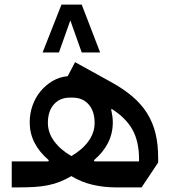

<svg xmlns="http://www.w3.org/2000/svg" viewBox="-20 -814 744 834"><path d="M192 -118Q109 -189 109 -282Q109 -321 121.5 -356Q134 -391 156.5 -418Q179 -445 209 -462.5Q239 -480 274 -483L306 -544L460 -459Q515 -429 554.5 -395.5Q594 -362 619 -322Q644 -282 655.5 -234.5Q667 -187 667 -128V-108L595 0H483Q431 0 382 -11.5Q333 -23 290 -49Q264 -34 240 -24.5Q216 -15 189 -9.5Q162 -4 131 -2Q100 0 61 0H31V-113H190ZM290 -136Q338 -164 364.5 -201Q391 -238 391 -280Q391 -331 365 -360.5Q339 -390 295 -390H284Q240 -390 214 -360.5Q188 -331 188 -280Q188 -238 215 -201Q242 -164 290 -136ZM463 -338Q466 -324 468 -310Q470 -296 470 -282Q470 -188 388 -118L390 -113H584V-122Q584 -199 555.5 -250.5Q527 -302 465 -341ZM415 -586H335L286 -724H285L236 -586H165L247 -794H335Z"/></svg>

Font: IBM Plex Sans Arabic Medium
Style: Regular
Weight: 500
Designer: Mike Abbink, Paul van der Laan, Pieter van Rosmalen, Wael Morcos, Khajak Apelian
Foundry: Bold Monday
Version: Version 1.1